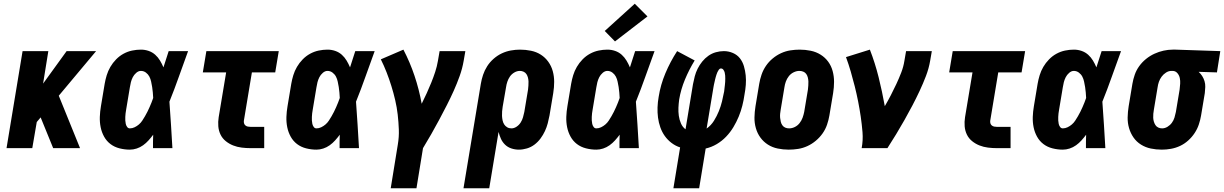

<svg xmlns="http://www.w3.org/2000/svg" viewBox="-20 -794 6560 1029"><path d="M15 0 101 -520H239L211 -346L337 -520H495L295 -281L409 0H265L199 -162L198 -165L177 -140L153 0Z M676 8Q648 8 620.5 1Q593 -6 572 -22Q551 -38 538 -61.5Q525 -85 519.5 -112Q514 -139 515 -167.5Q516 -196 521 -225L541 -345Q545 -368 552 -391Q559 -414 571.5 -435.5Q584 -457 602 -475.5Q620 -494 642 -506Q664 -518 688 -523Q712 -528 735 -528Q757 -528 777 -521Q797 -514 812 -500.5Q827 -487 837.5 -469.5Q848 -452 856 -433Q863 -455 870 -476.5Q877 -498 884 -520H988Q963 -452 939 -384Q915 -316 888 -249Q893 -187 896.5 -124.5Q900 -62 904 0H800Q800 -18 800 -36Q800 -54 801 -72Q789 -56 776 -41.5Q763 -27 747 -15.5Q731 -4 712.5 2Q694 8 676 8ZM676 -106Q689 -106 701.5 -112Q714 -118 724.5 -127Q735 -136 742.5 -147.5Q750 -159 757 -171Q764 -183 770 -195Q776 -207 781.5 -219.5Q787 -232 792 -244.5Q797 -257 801 -269Q800 -284 799 -298.5Q798 -313 795.5 -327.5Q793 -342 790 -356.5Q787 -371 780.5 -383.5Q774 -396 762 -405Q750 -414 735 -414Q722 -414 710 -403.5Q698 -393 691.5 -380Q685 -367 681.5 -353.5Q678 -340 676 -326L656 -206Q654 -196 653 -186.5Q652 -177 651.5 -167.5Q651 -158 651.5 -148.5Q652 -139 654 -130Q656 -121 661.5 -113.5Q667 -106 676 -106Z M1324 0Q1299 0 1275 -3Q1251 -6 1229.5 -14.5Q1208 -23 1190 -37.5Q1172 -52 1162 -72.5Q1152 -93 1150 -117Q1148 -141 1152 -166L1192 -406H1067L1086 -520H1474L1455 -406H1330L1287 -147Q1286 -140 1288 -133Q1290 -126 1295.5 -121.5Q1301 -117 1308.5 -115.5Q1316 -114 1324 -114H1396V0Z M1676 8Q1648 8 1620.5 1Q1593 -6 1572 -22Q1551 -38 1538 -61.5Q1525 -85 1519.5 -112Q1514 -139 1515 -167.5Q1516 -196 1521 -225L1541 -345Q1545 -368 1552 -391Q1559 -414 1571.5 -435.5Q1584 -457 1602 -475.5Q1620 -494 1642 -506Q1664 -518 1688 -523Q1712 -528 1735 -528Q1757 -528 1777 -521Q1797 -514 1812 -500.5Q1827 -487 1837.5 -469.5Q1848 -452 1856 -433Q1863 -455 1870 -476.5Q1877 -498 1884 -520H1988Q1963 -452 1939 -384Q1915 -316 1888 -249Q1893 -187 1896.5 -124.5Q1900 -62 1904 0H1800Q1800 -18 1800 -36Q1800 -54 1801 -72Q1789 -56 1776 -41.5Q1763 -27 1747 -15.5Q1731 -4 1712.5 2Q1694 8 1676 8ZM1676 -106Q1689 -106 1701.5 -112Q1714 -118 1724.5 -127Q1735 -136 1742.5 -147.5Q1750 -159 1757 -171Q1764 -183 1770 -195Q1776 -207 1781.5 -219.5Q1787 -232 1792 -244.5Q1797 -257 1801 -269Q1800 -284 1799 -298.5Q1798 -313 1795.5 -327.5Q1793 -342 1790 -356.5Q1787 -371 1780.5 -383.5Q1774 -396 1762 -405Q1750 -414 1735 -414Q1722 -414 1710 -403.5Q1698 -393 1691.5 -380Q1685 -367 1681.5 -353.5Q1678 -340 1676 -326L1656 -206Q1654 -196 1653 -186.5Q1652 -177 1651.5 -167.5Q1651 -158 1651.5 -148.5Q1652 -139 1654 -130Q1656 -121 1661.5 -113.5Q1667 -106 1676 -106Z M2074 215 2112 -19Q2119 -60 2117.5 -100Q2116 -140 2111.5 -179.5Q2107 -219 2098 -257.5Q2089 -296 2077.5 -333Q2066 -370 2052 -406Q2038 -442 2021 -476L2142 -528Q2177 -461 2201.5 -388Q2226 -315 2240 -238Q2254 -266 2267 -294.5Q2280 -323 2291.5 -351.5Q2303 -380 2312.5 -409Q2322 -438 2327 -468L2336 -520H2474L2465 -468Q2458 -427 2443.5 -386.5Q2429 -346 2411.5 -307Q2394 -268 2374 -229Q2354 -190 2333.5 -151.5Q2313 -113 2291.5 -75.5Q2270 -38 2247 0L2212 215Z M2464 215 2557 -345Q2561 -369 2569 -393Q2577 -417 2591 -439Q2605 -461 2625.5 -479Q2646 -497 2669.5 -508Q2693 -519 2718 -523.5Q2743 -528 2767 -528Q2797 -528 2826 -522Q2855 -516 2878.5 -501Q2902 -486 2918.5 -463Q2935 -440 2942.5 -412.5Q2950 -385 2950 -355.5Q2950 -326 2945 -295L2925 -175Q2921 -154 2915.5 -133Q2910 -112 2900.5 -91.5Q2891 -71 2877 -52Q2863 -33 2844.5 -19Q2826 -5 2804 1.5Q2782 8 2761 8Q2740 8 2720.5 1.5Q2701 -5 2687 -18.5Q2673 -32 2665 -49.5Q2657 -67 2652 -87L2602 215ZM2721 -106Q2735 -106 2748.5 -115Q2762 -124 2770.5 -137.5Q2779 -151 2783 -165.5Q2787 -180 2790 -194L2810 -314Q2811 -325 2812 -336Q2813 -347 2812.5 -357.5Q2812 -368 2809.5 -378Q2807 -388 2801.5 -396.5Q2796 -405 2786.5 -409.5Q2777 -414 2766 -414Q2751 -414 2736.5 -405.5Q2722 -397 2713 -384Q2704 -371 2699 -356Q2694 -341 2692 -326L2674 -222Q2672 -209 2671 -197Q2670 -185 2670.5 -173Q2671 -161 2673.5 -149Q2676 -137 2682 -127.5Q2688 -118 2698 -112Q2708 -106 2721 -106Z M3176 8Q3148 8 3120.5 1Q3093 -6 3072 -22Q3051 -38 3038 -61.5Q3025 -85 3019.5 -112Q3014 -139 3015 -167.5Q3016 -196 3021 -225L3041 -345Q3045 -368 3052 -391Q3059 -414 3071.5 -435.5Q3084 -457 3102 -475.5Q3120 -494 3142 -506Q3164 -518 3188 -523Q3212 -528 3235 -528Q3257 -528 3277 -521Q3297 -514 3312 -500.5Q3327 -487 3337.5 -469.5Q3348 -452 3356 -433Q3363 -455 3370 -476.5Q3377 -498 3384 -520H3488Q3463 -452 3439 -384Q3415 -316 3388 -249Q3393 -187 3396.5 -124.5Q3400 -62 3404 0H3300Q3300 -18 3300 -36Q3300 -54 3301 -72Q3289 -56 3276 -41.5Q3263 -27 3247 -15.5Q3231 -4 3212.5 2Q3194 8 3176 8ZM3176 -106Q3189 -106 3201.5 -112Q3214 -118 3224.5 -127Q3235 -136 3242.5 -147.5Q3250 -159 3257 -171Q3264 -183 3270 -195Q3276 -207 3281.5 -219.5Q3287 -232 3292 -244.5Q3297 -257 3301 -269Q3300 -284 3299 -298.5Q3298 -313 3295.5 -327.5Q3293 -342 3290 -356.5Q3287 -371 3280.5 -383.5Q3274 -396 3262 -405Q3250 -414 3235 -414Q3222 -414 3210 -403.5Q3198 -393 3191.5 -380Q3185 -367 3181.5 -353.5Q3178 -340 3176 -326L3156 -206Q3154 -196 3153 -186.5Q3152 -177 3151.5 -167.5Q3151 -158 3151.5 -148.5Q3152 -139 3154 -130Q3156 -121 3161.5 -113.5Q3167 -106 3176 -106ZM3276 -572 3221 -628 3382 -774 3450 -706Z M3589 215 3625 -4Q3600 -12 3579 -28Q3558 -44 3543 -65Q3528 -86 3519 -111.5Q3510 -137 3506.5 -164Q3503 -191 3504 -219Q3505 -247 3510 -275Q3520 -339 3546 -401Q3572 -463 3609 -520L3703 -470Q3673 -421 3651 -368Q3629 -315 3620 -261Q3617 -239 3616 -217Q3615 -195 3618 -173.5Q3621 -152 3629.5 -132.5Q3638 -113 3654 -101L3694 -343Q3698 -364 3703.5 -385Q3709 -406 3719 -426Q3729 -446 3743.5 -464Q3758 -482 3776.5 -495Q3795 -508 3816.5 -514Q3838 -520 3859 -520Q3885 -520 3908 -510Q3931 -500 3945.5 -481.5Q3960 -463 3967 -439Q3974 -415 3976.5 -390Q3979 -365 3977 -339Q3975 -313 3970 -287Q3966 -258 3958.5 -228Q3951 -198 3939 -169Q3927 -140 3910.5 -112.5Q3894 -85 3871.5 -61.5Q3849 -38 3821 -21.5Q3793 -5 3762 2L3727 215ZM3767 -105Q3791 -122 3806.5 -147Q3822 -172 3832.5 -198Q3843 -224 3849.5 -250.5Q3856 -277 3861 -304Q3862 -313 3863 -321.5Q3864 -330 3865 -338.5Q3866 -347 3866.5 -355.5Q3867 -364 3867 -372.5Q3867 -381 3866.5 -389Q3866 -397 3864 -405Q3862 -413 3857 -420Q3852 -427 3844 -427Q3837 -427 3832.5 -420.5Q3828 -414 3825 -407.5Q3822 -401 3820 -394.5Q3818 -388 3816 -381.5Q3814 -375 3812.5 -368Q3811 -361 3809.5 -354.5Q3808 -348 3806.5 -341.5Q3805 -335 3804 -328Z M4207 8Q4207 8 4207 8Q4207 8 4207 8Q4177 8 4148 2Q4119 -4 4095.5 -19Q4072 -34 4055.5 -56.5Q4039 -79 4031 -107Q4023 -135 4023.5 -164.5Q4024 -194 4029 -225L4049 -345Q4053 -369 4061.5 -394Q4070 -419 4085 -441Q4100 -463 4121 -480.5Q4142 -498 4166 -509Q4190 -520 4215.5 -524Q4241 -528 4266 -528Q4266 -528 4266 -528Q4266 -528 4266 -528Q4296 -528 4325 -522Q4354 -516 4378 -501Q4402 -486 4418.5 -463.5Q4435 -441 4442.5 -413Q4450 -385 4450 -355.5Q4450 -326 4445 -295L4425 -175Q4421 -151 4412.5 -126Q4404 -101 4388.5 -79Q4373 -57 4352 -39.5Q4331 -22 4307 -11Q4283 0 4257.5 4Q4232 8 4207 8ZM4209 -106Q4225 -106 4240 -113.5Q4255 -121 4265.5 -134.5Q4276 -148 4281.5 -163.5Q4287 -179 4290 -194L4310 -314Q4311 -325 4312 -336Q4313 -347 4312.5 -357.5Q4312 -368 4309.5 -378.5Q4307 -389 4301 -397.5Q4295 -406 4285 -410Q4275 -414 4264 -414Q4249 -414 4233.5 -406.5Q4218 -399 4207.5 -385.5Q4197 -372 4191.5 -356.5Q4186 -341 4184 -326L4164 -206Q4162 -195 4161 -184Q4160 -173 4161 -162.5Q4162 -152 4164.5 -141.5Q4167 -131 4173 -122.5Q4179 -114 4188.5 -110Q4198 -106 4209 -106Z M4598 0Q4606 -43 4602.5 -85.5Q4599 -128 4593 -169Q4587 -210 4579 -250.5Q4571 -291 4561 -331Q4551 -371 4539.5 -410.5Q4528 -450 4514 -488L4642 -528Q4670 -456 4689 -379.5Q4708 -303 4722 -225Q4739 -254 4754.5 -284Q4770 -314 4784 -344Q4798 -374 4810 -405Q4822 -436 4827 -468L4836 -520H4974L4965 -468Q4958 -427 4942.5 -386.5Q4927 -346 4908.5 -306.5Q4890 -267 4869.5 -228Q4849 -189 4827.5 -151Q4806 -113 4783 -75Q4760 -37 4736 0Z M5324 0Q5299 0 5275 -3Q5251 -6 5229.5 -14.5Q5208 -23 5190 -37.5Q5172 -52 5162 -72.5Q5152 -93 5150 -117Q5148 -141 5152 -166L5192 -406H5067L5086 -520H5474L5455 -406H5330L5287 -147Q5286 -140 5288 -133Q5290 -126 5295.5 -121.5Q5301 -117 5308.5 -115.5Q5316 -114 5324 -114H5396V0Z M5676 8Q5648 8 5620.5 1Q5593 -6 5572 -22Q5551 -38 5538 -61.5Q5525 -85 5519.5 -112Q5514 -139 5515 -167.5Q5516 -196 5521 -225L5541 -345Q5545 -368 5552 -391Q5559 -414 5571.5 -435.5Q5584 -457 5602 -475.5Q5620 -494 5642 -506Q5664 -518 5688 -523Q5712 -528 5735 -528Q5757 -528 5777 -521Q5797 -514 5812 -500.5Q5827 -487 5837.5 -469.5Q5848 -452 5856 -433Q5863 -455 5870 -476.5Q5877 -498 5884 -520H5988Q5963 -452 5939 -384Q5915 -316 5888 -249Q5893 -187 5896.5 -124.5Q5900 -62 5904 0H5800Q5800 -18 5800 -36Q5800 -54 5801 -72Q5789 -56 5776 -41.5Q5763 -27 5747 -15.5Q5731 -4 5712.5 2Q5694 8 5676 8ZM5676 -106Q5689 -106 5701.5 -112Q5714 -118 5724.5 -127Q5735 -136 5742.5 -147.5Q5750 -159 5757 -171Q5764 -183 5770 -195Q5776 -207 5781.5 -219.5Q5787 -232 5792 -244.5Q5797 -257 5801 -269Q5800 -284 5799 -298.5Q5798 -313 5795.5 -327.5Q5793 -342 5790 -356.5Q5787 -371 5780.5 -383.5Q5774 -396 5762 -405Q5750 -414 5735 -414Q5722 -414 5710 -403.5Q5698 -393 5691.5 -380Q5685 -367 5681.5 -353.5Q5678 -340 5676 -326L5656 -206Q5654 -196 5653 -186.5Q5652 -177 5651.5 -167.5Q5651 -158 5651.5 -148.5Q5652 -139 5654 -130Q5656 -121 5661.5 -113.5Q5667 -106 5676 -106Z M6207 8Q6176 8 6147.5 2Q6119 -4 6095 -19Q6071 -34 6055 -57Q6039 -80 6031 -107.5Q6023 -135 6023.5 -164.5Q6024 -194 6029 -225L6049 -345Q6053 -369 6061.5 -393.5Q6070 -418 6085.5 -439.5Q6101 -461 6122 -478Q6143 -495 6167 -506Q6191 -517 6216 -522.5Q6241 -528 6265 -528Q6269 -528 6273 -528Q6277 -528 6281 -528L6520 -520L6502 -406L6404 -409Q6415 -399 6423 -386.5Q6431 -374 6435.5 -359Q6440 -344 6439.5 -328Q6439 -312 6437 -295L6417 -175Q6413 -151 6405 -127Q6397 -103 6382.5 -81Q6368 -59 6348 -41Q6328 -23 6304.5 -12Q6281 -1 6256 3.5Q6231 8 6207 8ZM6208 -106Q6223 -106 6237 -114.5Q6251 -123 6260.5 -136Q6270 -149 6274.5 -164Q6279 -179 6282 -194L6302 -314Q6304 -330 6305 -345.5Q6306 -361 6303 -375.5Q6300 -390 6290.5 -401.5Q6281 -413 6266 -414H6262Q6261 -414 6260 -414Q6259 -414 6258 -414Q6243 -414 6229 -405Q6215 -396 6205.5 -383Q6196 -370 6191 -355.5Q6186 -341 6184 -326L6164 -206Q6162 -195 6161 -184Q6160 -173 6160.5 -162.5Q6161 -152 6164 -142Q6167 -132 6172.5 -123.5Q6178 -115 6187.5 -110.5Q6197 -106 6208 -106Z"/></svg>

Font: Iosevka SS04 Heavy
Style: Italic
Weight: 900
Italic angle: -9°
Monospace: yes
Designer: Belleve Invis
Foundry: Belleve Invis
Version: Version 19.0.0; ttfautohint (v1.8.4)